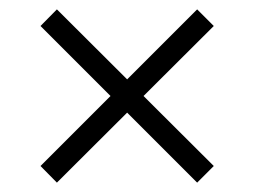

<svg xmlns="http://www.w3.org/2000/svg" viewBox="-20 -585 542 410"><path d="M101.5 -195 66.5 -230.5 216 -380 66.5 -529.5 101.5 -565 251.5 -415.5 401 -565 436.5 -529.5 286.5 -380 436.5 -230.5 401 -195 251.5 -344.5Z"/></svg>

Font: Encode Sans SmExp Lt
Style: Regular
Weight: 300
Width: 6
Designer: Multiple Designers
Foundry: Impallari Type
Version: Version 3.002; ttfautohint (v1.8.3) -l 8 -r 50 -G 200 -x 14 